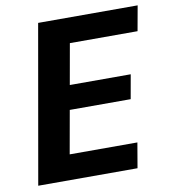

<svg xmlns="http://www.w3.org/2000/svg" viewBox="-79 -769 746 838"><g transform="rotate(-10 293.5 -350.0)"><path d="M23 0 146 -700H587L567 -589H267L235 -409H505L486 -302H216L182 -111H482L463 0Z"/></g></svg>

Font: DM Sans 24pt ExtraBold
Style: Italic
Weight: 800
Italic angle: -10°
Designer: Colophon Foundry, Jonny Pinhorn
Foundry: Colophon Foundry
Version: Version 4.004;gftools[0.9.30]